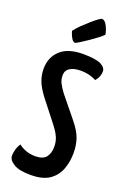

<svg xmlns="http://www.w3.org/2000/svg" viewBox="-175 -983 698 1050"><g transform="rotate(20 174.0 -458.0)"><path d="M150 10Q83 10 51 -10Q19 -30 19 -55Q19 -70 24.5 -90.5Q30 -111 42 -128Q58 -114 83.5 -104.5Q109 -95 139 -95Q184 -95 202 -118Q220 -141 220 -180Q220 -208 209.5 -233Q199 -258 171 -294L77 -414Q43 -459 31 -492.5Q19 -526 19 -560Q19 -627 63.5 -668.5Q108 -710 195 -710Q269 -710 299 -695Q329 -680 329 -656Q329 -643 323.5 -628Q318 -613 305 -598Q296 -605 270.5 -612.5Q245 -620 214 -620Q175 -620 152 -605.5Q129 -591 129 -563Q129 -538 139 -518Q149 -498 169 -471L269 -348Q306 -302 318.5 -264.5Q331 -227 331 -183Q331 -133 315 -89Q299 -45 260 -17.5Q221 10 150 10ZM133 -752Q121 -752 112 -766.5Q103 -781 98.5 -794.5Q94 -808 94 -808Q108 -827 128.5 -847Q149 -867 170 -885.5Q191 -904 206.5 -915Q222 -926 226 -926Q243 -926 256 -901Q269 -876 273 -851Q265 -841 245 -826Q225 -811 202 -795Q179 -779 159.5 -767Q140 -755 133 -752Z"/></g></svg>

Font: Yanone Kaffeesatz ExtraLight SemiBold
Style: Regular
Weight: 600
Version: Version 2.003